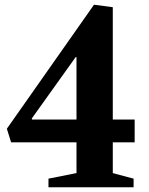

<svg xmlns="http://www.w3.org/2000/svg" viewBox="-20 -792 632 812"><path d="M185 0V-36.5L303.5 -60V-190H27L9 -247.5L377.5 -772L457 -761.5V-286.5H549.5V-190H457V-60L545 -36.5V0ZM115.3 -286.5H303.5V-550.5H300L114.5 -291Z"/></svg>

Font: Libre Caslon Text
Style: Regular
Weight: 400
Designer: Pablo Impallari, Rodrigo Fuenzalida, Katja Schimmel
Foundry: Pablo Impallari, Rodrigo Fuenzalida
Version: Version 2.000